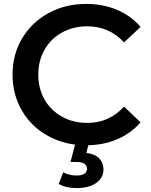

<svg xmlns="http://www.w3.org/2000/svg" viewBox="-20 -730 767 978"><path d="M44 -350Q44 -453 93 -535Q142 -617 227.5 -663.5Q313 -710 419 -710Q505 -710 576 -680Q647 -650 696 -593L612 -514Q536 -596 425 -596Q353 -596 296 -564.5Q239 -533 207 -477Q175 -421 175 -350Q175 -279 207 -223Q239 -167 296 -135.5Q353 -104 425 -104Q536 -104 612 -187L696 -107Q647 -50 575.5 -20Q504 10 418 10Q312 10 226.5 -36.5Q141 -83 92.5 -165Q44 -247 44 -350ZM279 207 302 148Q333 164 370 164Q423 164 423 128Q423 113 410 104Q397 95 370 95H339L366 -7H434L420 49Q463 54 485 76.5Q507 99 507 133Q507 176 470 202Q433 228 371 228Q317 228 279 207Z"/></svg>

Font: APTA Sans SemiBold
Style: Bold
Weight: 600
Version: Version 7.200